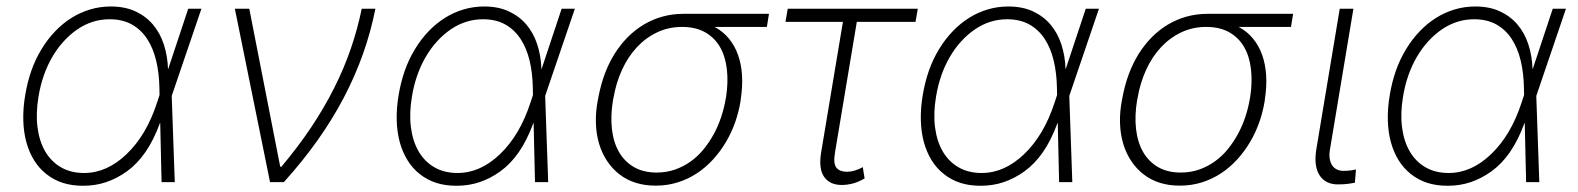

<svg xmlns="http://www.w3.org/2000/svg" viewBox="-20 -573 4965 604"><path d="M59.3 -273.8Q66.1 -314.6 78.5 -350.1Q90.9 -385.7 110.4 -418Q129.6 -449.6 153.4 -474.4Q177.2 -499.3 204.9 -516.7Q232.6 -534.1 263.7 -543.3Q294.7 -552.6 328.5 -552.6Q372.9 -552.6 405.9 -537.3Q438.9 -522 461.3 -495.6Q483.7 -469.1 495.4 -433.2Q507.1 -397.4 508.5 -356.2H509.2L572.1 -545.5H613.6L520.2 -271.3L529.8 0H488.3L484 -186.1H483.3Q463.1 -131.4 437.3 -94.3Q411.6 -57.2 378.9 -33.7Q347.7 -11.4 313.9 0Q280.2 11.4 241.5 11.4Q206 11.4 177.7 2.3Q149.5 -6.7 126.1 -25.2Q103.3 -43 87.5 -68.4Q71.7 -93.8 63 -125.4Q54.3 -157 53.3 -194.4Q52.2 -231.9 59.3 -273.8ZM244.7 -28.8Q316.4 -28.8 378.2 -88.1Q440.7 -147.7 474.1 -250.4L481.9 -274.1L481.5 -295.1Q480.8 -342.7 471.2 -382.5Q461.6 -422.2 442.5 -451.2Q423.3 -480.1 394.2 -496.3Q365.1 -512.4 324.9 -512.4Q270.2 -512.4 223.7 -480.8Q200.3 -464.8 180.4 -443Q160.5 -421.2 144.7 -394.2Q128.9 -367.2 117.9 -335.8Q106.9 -304.3 101.2 -269.5Q92.3 -216.6 98 -172.4Q103.7 -128.2 122.5 -96.2Q141.3 -64.3 172.2 -46.5Q203.1 -28.8 244.7 -28.8Z M718.8 -545.5H764.2L861.5 -48.7H865.4Q918 -111.2 959.2 -172.9Q1000.4 -234.7 1031.4 -296.5Q1062.5 -358.3 1083.8 -420.5Q1105.1 -482.6 1117.9 -545.5H1160.9Q1132.5 -400.9 1061.3 -265.3Q990.1 -129.6 872.9 0H829.5Z M1234 -273.8Q1240.8 -314.6 1253.2 -350.1Q1265.6 -385.7 1285.2 -418Q1304.3 -449.6 1328.1 -474.4Q1351.9 -499.3 1379.6 -516.7Q1407.3 -534.1 1438.4 -543.3Q1469.5 -552.6 1503.2 -552.6Q1547.6 -552.6 1580.6 -537.3Q1613.6 -522 1636 -495.6Q1658.4 -469.1 1670.1 -433.2Q1681.8 -397.4 1683.2 -356.2H1683.9L1746.8 -545.5H1788.4L1695 -271.3L1704.5 0H1663L1658.7 -186.1H1658Q1637.8 -131.4 1612 -94.3Q1586.3 -57.2 1553.6 -33.7Q1522.4 -11.4 1488.6 0Q1454.9 11.4 1416.2 11.4Q1380.7 11.4 1352.5 2.3Q1324.2 -6.7 1300.8 -25.2Q1278.1 -43 1262.3 -68.4Q1246.4 -93.8 1237.7 -125.4Q1229 -157 1228 -194.4Q1226.9 -231.9 1234 -273.8ZM1419.4 -28.8Q1491.1 -28.8 1552.9 -88.1Q1615.4 -147.7 1648.8 -250.4L1656.6 -274.1L1656.2 -295.1Q1655.5 -342.7 1646 -382.5Q1636.4 -422.2 1617.2 -451.2Q1598 -480.1 1568.9 -496.3Q1539.8 -512.4 1499.6 -512.4Q1445 -512.4 1398.4 -480.8Q1375 -464.8 1355.1 -443Q1335.2 -421.2 1319.4 -394.2Q1303.6 -367.2 1292.6 -335.8Q1281.6 -304.3 1275.9 -269.5Q1267 -216.6 1272.7 -172.4Q1278.4 -128.2 1297.2 -96.2Q1316.1 -64.3 1346.9 -46.5Q1377.8 -28.8 1419.4 -28.8Z M1860.8 -258.9 1862.6 -268.1Q1870 -306.8 1882.3 -339.8Q1894.5 -372.9 1913 -403.1Q1931.5 -432.5 1954.7 -456Q1978 -479.4 2005.3 -495.7Q2032.7 -512.1 2064.1 -520.8Q2095.5 -529.5 2130 -529.5H2399.1L2392.4 -488.3H2228Q2254.6 -474.1 2273.1 -451.5Q2291.5 -429 2301.8 -400Q2312.1 -371.1 2314.3 -336.1Q2316.4 -301.1 2310.4 -261.7L2309.7 -255.3Q2304.3 -221.6 2292.8 -188.7Q2281.2 -155.9 2263.8 -126.4Q2246.4 -96.9 2223.5 -71.7Q2200.6 -46.5 2172.8 -28.1Q2144.9 -9.6 2112.2 0.7Q2079.5 11 2042.6 11Q1975.1 11 1929.3 -24.1Q1906.6 -41.5 1890.3 -65.9Q1873.9 -90.2 1864.9 -120Q1855.8 -149.9 1854.6 -185Q1853.3 -220.2 1860.8 -258.9ZM2045.5 -30.2Q2076.7 -30.2 2103.5 -39.6Q2130.3 -49 2153.1 -65.3Q2175.8 -81.7 2193.9 -104Q2212 -126.4 2225.9 -152Q2239.7 -177.6 2248.9 -205.6Q2258.2 -233.7 2262.8 -261.4L2264.2 -268.5Q2271.3 -315.7 2266.5 -356Q2261.7 -396.3 2244.7 -425.6Q2227.6 -454.9 2198 -471.6Q2168.3 -488.3 2125.4 -488.3Q2083.1 -488.3 2047.2 -471.2Q2011.4 -454.2 1983.5 -424.4Q1955.6 -394.5 1936.8 -353.5Q1918 -312.5 1909.8 -264.6L1908.4 -258.2Q1900.2 -208.8 1905 -166.9Q1909.8 -125 1927.4 -94.6Q1945 -64.3 1974.6 -47.2Q2004.3 -30.2 2045.5 -30.2Z M2458.1 -545.5H2867.2L2860.1 -504.3H2675.4L2606.9 -94.1Q2600.5 -58.2 2611.5 -45.1Q2622.2 -32.7 2643.8 -32.7Q2656.2 -32.7 2669.7 -36.8Q2683.2 -40.8 2694.2 -47.2L2699.9 -11.7Q2681.5 -0.7 2663.4 4.1Q2645.2 8.9 2628.2 8.9Q2590.6 8.9 2572.8 -16.3Q2555 -41.5 2562.9 -92L2631.7 -504.3H2451Z M2882.8 -273.8Q2889.6 -314.6 2902 -350.1Q2914.4 -385.7 2933.9 -418Q2953.1 -449.6 2976.9 -474.4Q3000.7 -499.3 3028.4 -516.7Q3056.1 -534.1 3087.2 -543.3Q3118.3 -552.6 3152 -552.6Q3196.4 -552.6 3229.4 -537.3Q3262.4 -522 3284.8 -495.6Q3307.2 -469.1 3318.9 -433.2Q3330.6 -397.4 3332 -356.2H3332.7L3395.6 -545.5H3437.1L3343.8 -271.3L3353.3 0H3311.8L3307.5 -186.1H3306.8Q3286.6 -131.4 3260.8 -94.3Q3235.1 -57.2 3202.4 -33.7Q3171.2 -11.4 3137.4 0Q3103.7 11.4 3065 11.4Q3029.5 11.4 3001.2 2.3Q2973 -6.7 2949.6 -25.2Q2926.8 -43 2911 -68.4Q2895.2 -93.8 2886.5 -125.4Q2877.8 -157 2876.8 -194.4Q2875.7 -231.9 2882.8 -273.8ZM3068.2 -28.8Q3139.9 -28.8 3201.7 -88.1Q3264.2 -147.7 3297.6 -250.4L3305.4 -274.1L3305 -295.1Q3304.3 -342.7 3294.7 -382.5Q3285.2 -422.2 3266 -451.2Q3246.8 -480.1 3217.7 -496.3Q3188.6 -512.4 3148.4 -512.4Q3093.8 -512.4 3047.2 -480.8Q3023.8 -464.8 3003.9 -443Q2984 -421.2 2968.2 -394.2Q2952.4 -367.2 2941.4 -335.8Q2930.4 -304.3 2924.7 -269.5Q2915.8 -216.6 2921.5 -172.4Q2927.2 -128.2 2946 -96.2Q2964.8 -64.3 2995.7 -46.5Q3026.6 -28.8 3068.2 -28.8Z M3509.6 -258.9 3511.4 -268.1Q3518.8 -306.8 3531.1 -339.8Q3543.3 -372.9 3561.8 -403.1Q3580.3 -432.5 3603.5 -456Q3626.8 -479.4 3654.1 -495.7Q3681.5 -512.1 3712.9 -520.8Q3744.3 -529.5 3778.8 -529.5H4047.9L4041.2 -488.3H3876.8Q3903.4 -474.1 3921.9 -451.5Q3940.3 -429 3950.6 -400Q3960.9 -371.1 3963.1 -336.1Q3965.2 -301.1 3959.2 -261.7L3958.5 -255.3Q3953.1 -221.6 3941.6 -188.7Q3930 -155.9 3912.6 -126.4Q3895.2 -96.9 3872.3 -71.7Q3849.4 -46.5 3821.6 -28.1Q3793.7 -9.6 3761 0.7Q3728.3 11 3691.4 11Q3623.9 11 3578.1 -24.1Q3555.4 -41.5 3539.1 -65.9Q3522.7 -90.2 3513.7 -120Q3504.6 -149.9 3503.4 -185Q3502.1 -220.2 3509.6 -258.9ZM3694.2 -30.2Q3725.5 -30.2 3752.3 -39.6Q3779.1 -49 3801.8 -65.3Q3824.6 -81.7 3842.7 -104Q3860.8 -126.4 3874.6 -152Q3888.5 -177.6 3897.7 -205.6Q3907 -233.7 3911.6 -261.4L3913 -268.5Q3920.1 -315.7 3915.3 -356Q3910.5 -396.3 3893.5 -425.6Q3876.4 -454.9 3846.8 -471.6Q3817.1 -488.3 3774.1 -488.3Q3731.9 -488.3 3696 -471.2Q3660.2 -454.2 3632.3 -424.4Q3604.4 -394.5 3585.6 -353.5Q3566.8 -312.5 3558.6 -264.6L3557.2 -258.2Q3549 -208.8 3553.8 -166.9Q3558.6 -125 3576.2 -94.6Q3593.8 -64.3 3623.4 -47.2Q3653.1 -30.2 3694.2 -30.2Z M4120.7 -101.9 4194.6 -545.5H4237.6L4163.7 -101.9Q4160.9 -85.2 4163.2 -72.8Q4165.5 -60.4 4171.3 -52Q4177.2 -43.7 4186.3 -39.6Q4195.3 -35.5 4206 -35.5Q4220.9 -35.5 4231.9 -37.3Q4242.9 -39.1 4245.7 -39.8L4242.2 1.8Q4236.9 2.8 4223.2 5Q4209.5 7.1 4188.2 7.1Q4169.7 7.1 4155.2 0Q4140.6 -7.1 4131.6 -20.8Q4122.5 -34.4 4119.5 -54.9Q4116.5 -75.3 4120.7 -101.9Z M4351.9 -273.8Q4358.7 -314.6 4371.1 -350.1Q4383.5 -385.7 4403.1 -418Q4422.2 -449.6 4446 -474.4Q4469.8 -499.3 4497.5 -516.7Q4525.2 -534.1 4556.3 -543.3Q4587.4 -552.6 4621.1 -552.6Q4665.5 -552.6 4698.5 -537.3Q4731.5 -522 4753.9 -495.6Q4776.3 -469.1 4788 -433.2Q4799.7 -397.4 4801.1 -356.2H4801.8L4864.7 -545.5H4906.2L4812.9 -271.3L4822.4 0H4780.9L4776.6 -186.1H4775.9Q4755.7 -131.4 4729.9 -94.3Q4704.2 -57.2 4671.5 -33.7Q4640.3 -11.4 4606.5 0Q4572.8 11.4 4534.1 11.4Q4498.6 11.4 4470.3 2.3Q4442.1 -6.7 4418.7 -25.2Q4396 -43 4380.1 -68.4Q4364.3 -93.8 4355.6 -125.4Q4346.9 -157 4345.9 -194.4Q4344.8 -231.9 4351.9 -273.8ZM4537.3 -28.8Q4609 -28.8 4670.8 -88.1Q4733.3 -147.7 4766.7 -250.4L4774.5 -274.1L4774.1 -295.1Q4773.4 -342.7 4763.8 -382.5Q4754.3 -422.2 4735.1 -451.2Q4715.9 -480.1 4686.8 -496.3Q4657.7 -512.4 4617.5 -512.4Q4562.9 -512.4 4516.3 -480.8Q4492.9 -464.8 4473 -443Q4453.1 -421.2 4437.3 -394.2Q4421.5 -367.2 4410.5 -335.8Q4399.5 -304.3 4393.8 -269.5Q4384.9 -216.6 4390.6 -172.4Q4396.3 -128.2 4415.1 -96.2Q4433.9 -64.3 4464.8 -46.5Q4495.7 -28.8 4537.3 -28.8Z"/></svg>

Font: Inter P Extra Light
Style: Italic
Weight: 200
Italic angle: 9.39999°
Designer: Rasmus Andersson
Foundry: rsms
Version: Version 3.018;git-588b23468